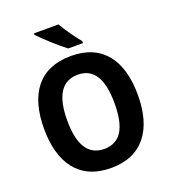

<svg xmlns="http://www.w3.org/2000/svg" viewBox="-165 -1055 1053 1185"><g transform="rotate(-20 361.0 -462.0)"><path d="M357 -934H196V-924C230 -887 318 -807 363 -774H460V-787C431 -821 382 -890 357 -934ZM669 -358C669 -582 572 -725 362 -725C153 -725 53 -587 53 -359C53 -136 150 10 361 10C571 10 669 -135 669 -358ZM205 -358C205 -513 253 -602 362 -602C470 -602 516 -514 516 -358C516 -201 470 -115 361 -115C253 -115 205 -203 205 -358Z"/></g></svg>

Font: Noto Sans Arabic UI SmCn
Style: Bold
Weight: 700
Width: 4
Designer: Monotype Design Team, Nadine Chahine and Nizar Qandah
Foundry: Monotype Imaging Inc.
Version: Version 2.010